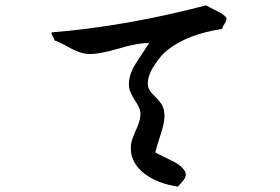

<svg xmlns="http://www.w3.org/2000/svg" viewBox="-20 -692 1040 712"><path d="M640 0Q565 -11 517 -47Q458 -92 466 -157Q467 -172 487 -216Q504 -254 500 -278Q499 -292 480 -320Q463 -348 460 -361Q459 -366 458.5 -371Q458 -376 458 -381Q458 -418 487 -462L533 -532Q494 -534 417 -511Q342 -489 303 -492Q290 -493 274.5 -498.5Q259 -504 242 -513Q219 -526 204 -533Q189 -540 182 -542Q182 -545 180.5 -548.5Q179 -552 177 -555Q174 -560 172 -564Q170 -568 172 -572Q308 -583 451 -608Q594 -633 744 -672Q748 -670 758 -664.5Q768 -659 785 -651Q812 -638 820 -625Q820 -614 812.5 -603.5Q805 -593 804 -585Q676 -565 603 -508Q578 -489 556 -455Q528 -415 528 -382Q528 -378 528.5 -375Q529 -372 530 -368Q533 -355 554 -335Q577 -312 583 -298Q590 -283 590 -262Q590 -249 586.5 -232.5Q583 -216 576 -194Q559 -142 556 -127Q558 -125 572.5 -118Q587 -111 613 -98Q649 -82 663 -61Q669 -54 669 -44Q669 -34 659 -22Q649 -10 640 0Z"/></svg>

Font: Yuji Hentaigana Akari
Style: Regular
Weight: 400
Designer: Kataoka Yuji
Foundry: Kinuta Font Factory
Version: Version 3.002